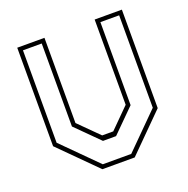

<svg xmlns="http://www.w3.org/2000/svg" viewBox="-125 -819 919 938"><g transform="rotate(-20 334.5 -350.0)"><path d="M250.5 0 62.5 -188V-700H204V-257L306 -155.5H363.5L465 -257V-700H606.5V-188L418.5 0ZM260.5 -22H408.5L584.5 -198V-678.5H487V-247L368.5 -129H300.5L182 -247V-678.5H84.5V-198Z"/></g></svg>

Font: Tourney ExtraLight
Style: Regular
Weight: 250
Designer: Tyler Finck
Foundry: Etcetera Type Co
Version: Version 1.015